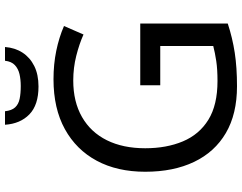

<svg xmlns="http://www.w3.org/2000/svg" viewBox="-120 -889 968 768"><g transform="rotate(-90 364.0 -505.0)"><path d="M407 -428H654V-78Q596 -59 537 -50Q478 -41 403 -41Q292 -41 216 -85.5Q140 -130 100.5 -212.5Q61 -295 61 -408Q61 -520 105 -602Q149 -684 231.5 -729.5Q314 -775 431 -775Q491 -775 544.5 -764Q598 -753 644 -733L610 -655Q572 -672 524.5 -684Q477 -696 426 -696Q341 -696 280 -661Q219 -626 187 -561.5Q155 -497 155 -408Q155 -323 182.5 -257.5Q210 -192 269 -155.5Q328 -119 424 -119Q471 -119 504 -124Q537 -129 564 -136V-348H407ZM560 -969Q557 -929 537.5 -899Q518 -869 484 -852Q450 -835 402 -835Q328 -835 290.5 -871.5Q253 -908 249 -969H303Q306 -942 318.5 -928.5Q331 -915 352.5 -910.5Q374 -906 404 -906Q430 -906 451.5 -911Q473 -916 487.5 -929.5Q502 -943 505 -969Z"/></g></svg>

Font: Noto Sans Tamil UI
Style: Regular
Weight: 400
Designer: Jelle Bosma - Monotype Design Team
Foundry: Monotype Imaging Inc.
Version: Version 2.004